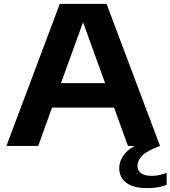

<svg xmlns="http://www.w3.org/2000/svg" viewBox="-20 -760 888 1000"><path d="M13.5 0 291.5 -740H535L813.5 0H646.5L574 -199.5H251L179 0ZM297.5 -327H527.5L412.5 -644ZM748.5 220Q674.5 220 637.8 191.8Q601 163.5 601 116.5Q601 71 637.8 32Q674.5 -7 772 -34L813.5 0Q746.5 25 721.2 50Q696 75 696 103.5Q696 128 714.5 142Q733 156 772 156Q803.5 156 848 141V203.5Q825.5 211 801.5 215.5Q777.5 220 748.5 220Z"/></svg>

Font: Encode Sans Expanded
Style: Bold
Weight: 700
Width: 7
Designer: Multiple Designers
Foundry: Impallari Type
Version: Version 3.000; ttfautohint (v1.8.3) -l 8 -r 50 -G 200 -x 14 